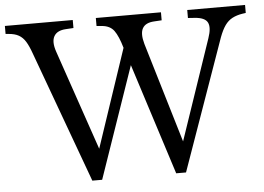

<svg xmlns="http://www.w3.org/2000/svg" viewBox="-53 -766 1152 837"><g transform="rotate(-5 522.5 -347.5)"><path d="M318 5 108 -569Q96 -603 84 -622.5Q72 -642 54.5 -652Q37 -662 9 -664L-3 -665V-700H294V-665L261 -663Q222 -661 208.5 -637Q195 -613 210 -569L360 -131L504 -560Q489 -612 471.5 -636Q454 -660 418 -663L395 -665V-700H680V-665L647 -663Q609 -661 596 -638Q583 -615 596 -569L727 -131L876 -569Q892 -615 880.5 -637.5Q869 -660 824 -663L795 -665V-700H1048V-665L1034 -663Q1008 -659 989 -649Q970 -639 956.5 -620Q943 -601 931 -569L728 5H685L519 -514L540 -513L361 5Z"/></g></svg>

Font: Hedvig Letters Serif 18pt
Style: Regular
Weight: 400
Designer: Alexander Örn & Tor Weibull
Foundry: Kanon Foundry
Version: Version 1.000